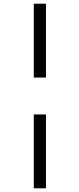

<svg xmlns="http://www.w3.org/2000/svg" viewBox="-20 -731 430 1040"><path d="M163 -311V-711H229V-311ZM163 289V-111H229V289Z"/></svg>

Font: EauTestInfant Medium
Style: Regular
Weight: 500
Designer: Christian Thalmann (Catharsis Fonts)
Version: Version 0.001;PS 000.001;hotconv 1.0.88;makeotf.lib2.5.64775